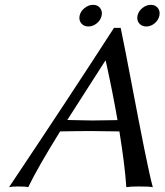

<svg xmlns="http://www.w3.org/2000/svg" viewBox="-20 -774 683 797"><path d="M317.4 -677.2Q306.6 -690.4 310.5 -709Q314.5 -727.5 331.1 -740.7Q347.7 -753.9 366.5 -753.9Q385.3 -753.9 395.5 -740.7Q405.8 -727.5 401.9 -709Q397.9 -690.4 381.8 -677.2Q365.7 -664.1 346.9 -664.1Q328.1 -664.1 317.4 -677.2ZM557.6 -677.2Q546.9 -690.4 550.8 -709Q554.7 -727.5 571 -740.7Q587.4 -753.9 606.2 -753.9Q625 -753.9 635.3 -740.7Q645.5 -727.5 641.6 -709Q637.7 -690.4 621.8 -677.2Q606 -664.1 587.2 -664.1Q568.4 -664.1 557.6 -677.2ZM229.5 -228.5Q136.2 -78.1 97.2 2.9Q85.9 0 53.2 0Q30.3 0 17.6 2.9Q265.6 -367.7 453.1 -658.2H481Q498 -576.7 527.3 -422.1Q556.6 -267.6 579.3 -154.5Q602.1 -41.5 614.3 2.9Q597.7 0 555.2 0Q522 0 504.4 2.9Q498.5 -86.4 475.6 -228.5Q404.8 -230 358.9 -230Q301.8 -230 229.5 -228.5ZM467.8 -275.4Q447.8 -390.6 418.9 -522H417Q288.6 -322.3 259.3 -275.9Q271 -275.9 309.1 -274.9Q347.2 -273.9 363.3 -273.9Q405.8 -273.9 467.8 -275.4Z"/></svg>

Font: Linux Biolinum O
Style: Italic
Weight: 400
Italic angle: -12°
Designer: Philipp H. Poll
Foundry: Philipp H. Poll
Version: Version 1.1.3